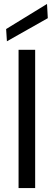

<svg xmlns="http://www.w3.org/2000/svg" viewBox="-20 -952 273 972"><path d="M74 0V-700H158V0ZM15 -743 11 -805 218 -932 222 -860Z"/></svg>

Font: DM Sans 20pt
Style: Regular
Weight: 400
Version: Version 4.004;gftools[0.9.30]